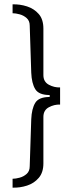

<svg xmlns="http://www.w3.org/2000/svg" viewBox="-20 -706 358 885"><path d="M38 159V118Q52 118 70.5 113Q89 108 103 95.5Q117 83 117 60L124 -156Q126 -205 142.5 -232Q159 -259 209 -259V-268Q159 -268 142.5 -295Q126 -322 124 -371L117 -588Q117 -610 103 -622.5Q89 -635 70.5 -640Q52 -645 38 -645V-686Q72 -687 104.5 -676.5Q137 -666 158.5 -641.5Q180 -617 180 -574V-360Q180 -329 205 -315.5Q230 -302 257 -303V-224Q230 -225 205 -211.5Q180 -198 180 -167V47Q180 89 158.5 114Q137 139 104.5 149.5Q72 160 38 159Z"/></svg>

Font: Chivo ExtraLight
Style: Regular
Weight: 250
Designer: Hector Gatti
Foundry: Omnibus-Type
Version: Version 2.002